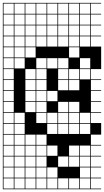

<svg xmlns="http://www.w3.org/2000/svg" viewBox="-20 -1025 732 1352"><path d="M0 307.7V-1004.8H692.3V-1000H620.2V-927.9H692.3V-923.1H620.2V-851H692.3V-846.2H620.2V-774H692.3V-769.2H620.2V-697.1H692.3V-538.5H620.2V-466.3H692.3V-461.5H620.2V-389.4H692.3V-384.6H620.2V-312.5H692.3V-307.7H620.2V-235.6H692.3V-230.8H620.2V-158.7H692.3V-76.9H620.2V-4.8H692.3V0H620.2V72.1H692.3V76.9H620.2V149H692.3V153.8H620.2V226H692.3V230.8H620.2V302.9H692.3V307.7ZM543.3 -927.9H615.4V-1000H543.3ZM158.7 -927.9H230.8V-1000H158.7ZM466.3 -927.9H538.5V-1000H466.3ZM235.6 -927.9H307.7V-1000H235.6ZM81.7 -927.9H153.8V-1000H81.7ZM389.4 -927.9H461.5V-1000H389.4ZM312.5 -927.9H384.6V-1000H312.5ZM4.8 -927.9H76.9V-1000H4.8ZM543.3 -851H615.4V-923.1H543.3ZM158.7 -851H230.8V-923.1H158.7ZM235.6 -851H307.7V-923.1H235.6ZM466.3 -851H538.5V-923.1H466.3ZM81.7 -851H153.8V-923.1H81.7ZM312.5 -851H384.6V-923.1H312.5ZM389.4 -851H461.5V-923.1H389.4ZM4.8 -851H76.9V-923.1H4.8ZM4.8 -774H76.9V-846.2H4.8ZM389.4 -774H461.5V-846.2H389.4ZM158.7 -774H230.8V-846.2H158.7ZM312.5 -774H384.6V-846.2H312.5ZM81.7 -774H153.8V-846.2H81.7ZM466.3 -774H538.5V-846.2H466.3ZM235.6 -774H307.7V-846.2H235.6ZM543.3 -774H615.4V-846.2H543.3ZM4.8 -697.1H76.9V-769.2H4.8ZM389.4 -697.1H461.5V-769.2H389.4ZM81.7 -697.1H153.8V-769.2H81.7ZM466.3 -697.1H538.5V-769.2H466.3ZM312.5 -697.1H384.6V-769.2H312.5ZM235.6 -697.1H307.7V-769.2H235.6ZM543.3 -697.1H615.4V-769.2H543.3ZM158.7 -697.1H230.8V-769.2H158.7ZM4.8 -620.2H76.9V-692.3H4.8ZM81.7 -620.2H153.8V-692.3H81.7ZM466.3 -620.2H538.5V-692.3H466.3ZM158.7 -620.2H230.8V-692.3H158.7ZM4.8 -543.3H76.9V-615.4H4.8ZM81.7 -543.3H153.8V-615.4H81.7ZM312.5 -543.3H384.6V-615.4H312.5ZM543.3 -543.3H615.4V-615.4H543.3ZM235.6 -543.3H307.7V-615.4H235.6ZM389.4 -543.3H461.5V-615.4H389.4ZM158.7 -466.3H230.8V-538.5H158.7ZM235.6 -466.3H307.7V-538.5H235.6ZM543.3 -466.3H615.4V-538.5H543.3ZM466.3 -466.3H538.5V-538.5H466.3ZM389.4 -466.3H461.5V-538.5H389.4ZM76.9 -538.5H4.8V-466.3H76.9ZM158.7 -389.4H230.8V-461.5H158.7ZM389.4 -389.4H461.5V-461.5H389.4ZM235.6 -389.4H307.7V-461.5H235.6ZM466.3 -389.4H538.5V-461.5H466.3ZM4.8 -389.4H76.9V-461.5H4.8ZM235.6 -312.5H307.7V-384.6H235.6ZM158.7 -312.5H230.8V-384.6H158.7ZM4.8 -312.5H76.9V-384.6H4.8ZM312.5 -312.5H384.6V-384.6H312.5ZM235.6 -235.6H307.7V-307.7H235.6ZM4.8 -235.6H76.9V-307.7H4.8ZM158.7 -235.6H230.8V-307.7H158.7ZM466.3 -235.6H538.5V-307.7H466.3ZM389.4 -235.6H461.5V-307.7H389.4ZM235.6 -158.7H307.7V-230.8H235.6ZM312.5 -158.7H384.6V-230.8H312.5ZM543.3 -158.7H615.4V-230.8H543.3ZM4.8 -158.7H76.9V-230.8H4.8ZM466.3 -158.7H538.5V-230.8H466.3ZM81.7 -158.7H153.8V-230.8H81.7ZM389.4 -158.7H461.5V-230.8H389.4ZM466.3 -81.7H538.5V-153.8H466.3ZM389.4 -81.7H461.5V-153.8H389.4ZM81.7 -81.7H153.8V-153.8H81.7ZM543.3 -81.7H615.4V-153.8H543.3ZM312.5 -81.7H384.6V-153.8H312.5ZM4.8 -81.7H76.9V-153.8H4.8ZM235.6 -4.8H307.7V-76.9H235.6ZM4.8 -4.8H76.9V-76.9H4.8ZM158.7 -4.8H230.8V-76.9H158.7ZM81.7 -4.8H153.8V-76.9H81.7ZM158.7 72.1H230.8V0H158.7ZM4.8 72.1H76.9V0H4.8ZM312.5 72.1H384.6V0H312.5ZM81.7 72.1H153.8V0H81.7ZM543.3 72.1H615.4V0H543.3ZM235.6 72.1H307.7V0H235.6ZM466.3 72.1H538.5V0H466.3ZM81.7 149H153.8V76.9H81.7ZM158.7 149H230.8V76.9H158.7ZM466.3 149H538.5V76.9H466.3ZM543.3 149H615.4V76.9H543.3ZM235.6 149H307.7V76.9H235.6ZM389.4 149H461.5V76.9H389.4ZM4.8 149H76.9V76.9H4.8ZM235.6 226H307.7V153.8H235.6ZM158.7 226H230.8V153.8H158.7ZM543.3 226H615.4V153.8H543.3ZM81.7 226H153.8V153.8H81.7ZM312.5 226H384.6V153.8H312.5ZM4.8 226H76.9V153.8H4.8ZM158.7 302.9H230.8V230.8H158.7ZM466.3 302.9H538.5V230.8H466.3ZM312.5 302.9H384.6V230.8H312.5ZM81.7 302.9H153.8V230.8H81.7ZM543.3 302.9H615.4V230.8H543.3ZM235.6 302.9H307.7V230.8H235.6ZM4.8 302.9H76.9V230.8H4.8ZM389.4 302.9H461.5V230.8H389.4Z"/></svg>

Font: Jacquarda Bastarda 9 Charted
Style: Regular
Weight: 400
Designer: Sarah Cadigan-Fried
Version: Version 1.000; ttfautohint (v1.8.4.7-5d5b)